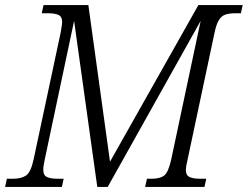

<svg xmlns="http://www.w3.org/2000/svg" viewBox="-38 -734 973 754"><path d="M-18 0 -11 -32H12Q45 -32 64 -44.5Q83 -57 94 -108L200 -605Q202 -618 204 -629Q206 -640 206 -647Q206 -669 191.5 -675.5Q177 -682 149 -682H126L133 -714H309L394 -99L741 -714H915L908 -682H888Q864 -682 848 -677Q832 -672 821.5 -655Q811 -638 804 -603L699 -109Q696 -97 694 -85.5Q692 -74 692 -67Q692 -45 707 -38.5Q722 -32 749 -32H772L765 0H532L539 -32H557Q590 -32 606.5 -44.5Q623 -57 634 -106L750 -652L385 0H344L253 -652L138 -109Q132 -83 132 -67Q132 -45 147 -38.5Q162 -32 189 -32H212L205 0Z"/></svg>

Font: Noto Serif SemiCondensed Light
Style: Italic
Weight: 300
Width: 4
Italic angle: -12°
Designer: Monotype Design Team
Foundry: Monotype Imaging Inc.
Version: Version 2.013; ttfautohint (v1.8.4.7-5d5b)